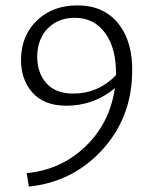

<svg xmlns="http://www.w3.org/2000/svg" viewBox="-20 -684 565 712"><path d="M267 -664Q366 -664 420 -595Q474 -526 470 -410Q466 -244 357.5 -126.5Q249 -9 87 8L79 -42Q206 -54 296.5 -140.5Q387 -227 406 -357Q328 -292 226 -292Q143 -292 99.5 -341.5Q56 -391 58 -469Q61 -556 119 -610Q177 -664 267 -664ZM251 -337Q344 -337 410 -405V-407Q412 -502 371 -560Q330 -618 257 -618Q197 -618 158.5 -580Q120 -542 118 -478Q117 -415 151.5 -376Q186 -337 251 -337Z"/></svg>

Font: EauTestInfant Semilight
Style: Italic
Weight: 300
Italic angle: -12°
Designer: Christian Thalmann (Catharsis Fonts)
Version: Version 0.001;PS 000.001;hotconv 1.0.88;makeotf.lib2.5.64775